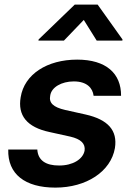

<svg xmlns="http://www.w3.org/2000/svg" viewBox="-20 -815 579 845"><path d="M518.5 -636.4 519.2 -641.3 409.8 -794.7H308.9L149.9 -641.3L149.1 -636.4H261.4L348.7 -727.3L405.5 -636.4ZM223.7 10.7C360.1 10.7 468 -60 485.8 -163.4C497.9 -241.1 455.6 -288.7 356.5 -311.1L267 -331C213.4 -343.4 194.6 -362.6 201 -394.2C206 -431.1 251.1 -456.7 304.7 -456.7C362.9 -456.7 387.8 -427.2 392 -393.5H512.8C513.5 -491.5 447.4 -552.6 319.6 -552.6C187.1 -552.6 87 -487.9 71 -387.1C57.2 -307.5 97.7 -255 198.9 -233.7L289.1 -213.8C336.6 -202.8 356.5 -182.5 352.3 -152C345.2 -114.3 300.4 -86.3 240.1 -86.6C181.1 -86.3 147 -109.7 144.2 -157H16.3C13.1 -49 89.8 10.7 223.7 10.7Z"/></svg>

Font: Riot Sans 2.0
Style: Bold Italic
Weight: 600
Italic angle: -9.39999°
Designer: Rasmus Andersson
Foundry: rsms
Version: Version 3.006;hotconv 1.0.109;makeotfexe 2.5.65596